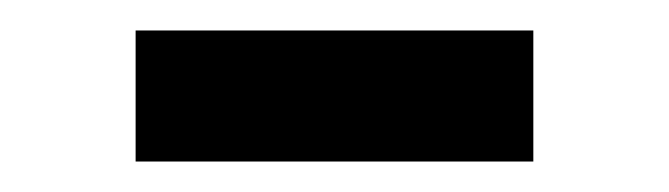

<svg xmlns="http://www.w3.org/2000/svg" viewBox="-20 -367 439 126"><path d="M69 -261H330V-347H69Z"/></svg>

Font: Braiins Sans
Style: Regular
Weight: 400
Designer: Mike Abbink, Paul van der Laan, Pieter van Rosmalen, Jiri Chlebus, Lubos Buracinsky
Foundry: Bold Monday, Sudetype
Version: Version 1.000;hotconv 1.0.109;makeotfexe 2.5.65596